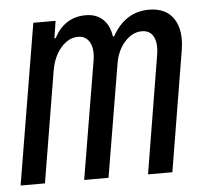

<svg xmlns="http://www.w3.org/2000/svg" viewBox="-47 -597 692 644"><g transform="rotate(-5 298.5 -275.0)"><path d="M-3 0 87 -540H162L153 -482H157Q193 -550 264 -550Q300 -550 322 -529Q344 -508 349 -471H353Q397 -550 477 -550Q534 -550 560 -511Q586 -472 575 -405L508 0H426L491 -394Q498 -434 486.5 -457Q475 -480 447 -480Q415 -480 389 -451Q363 -422 356 -376L293 0H211L277 -394Q284 -434 271.5 -457Q259 -480 232 -480Q200 -480 174.5 -450.5Q149 -421 141 -374L79 0Z"/></g></svg>

Font: CommitMono
Style: Italic
Weight: 400
Monospace: yes
Designer: Eigil Nikolajsen
Foundry: Eigil Nikolajsen
Version: Version 1.143